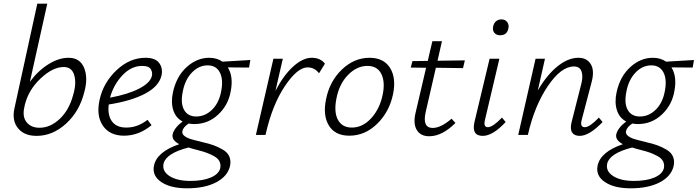

<svg xmlns="http://www.w3.org/2000/svg" viewBox="-20 -731 3779 1040"><path d="M351 -418Q414 -418 436 -362.5Q458 -307 436 -230Q410 -127 337.5 -61Q265 5 178 5Q111 5 77.5 -36.5Q44 -78 58 -143L182 -711H236L142 -288Q185 -347 241.5 -382.5Q298 -418 351 -418ZM376 -216Q395 -277 382.5 -322.5Q370 -368 325 -368Q266 -368 200.5 -306.5Q135 -245 115 -165L112 -151Q100 -99 124 -69Q148 -39 194 -39Q253 -39 304 -87.5Q355 -136 376 -216Z M768 -418Q821 -418 842 -390Q863 -362 855 -323Q842 -264 766.5 -224Q691 -184 569 -165Q562 -107 586.5 -73.5Q611 -40 664 -40Q726 -40 779 -82L801 -53Q732 4 652 4Q574 4 537 -50.5Q500 -105 520 -193Q541 -285 612 -351.5Q683 -418 768 -418ZM803 -321Q807 -339 796.5 -356.5Q786 -374 750 -374Q691 -374 643 -323Q595 -272 576 -202Q674 -220 734.5 -251.5Q795 -283 803 -321Z M1336 -406 1329 -365 1214 -366Q1245 -316 1230 -238Q1217 -162 1162 -110.5Q1107 -59 1032 -59Q1016 -59 1002 -62Q972 -42 968 -21Q962 4 1009 21Q1024 26 1077 39Q1113 47 1137.5 56Q1162 65 1187 79.5Q1212 94 1222 116.5Q1232 139 1226 168Q1213 224 1151 256.5Q1089 289 993 289Q904 289 853.5 255Q803 221 814 166Q830 91 951 50Q909 28 915 -3Q923 -38 969 -73Q932 -92 918.5 -134.5Q905 -177 917 -232Q936 -318 991.5 -368Q1047 -418 1113 -418Q1155 -418 1185 -397ZM1179 -242Q1190 -303 1170 -340Q1150 -377 1105 -377Q1057 -377 1019.5 -338Q982 -299 970 -235Q957 -172 977 -136Q997 -100 1043 -100Q1092 -100 1130 -138Q1168 -176 1179 -242ZM1173 180Q1177 159 1168.5 142.5Q1160 126 1138.5 114.5Q1117 103 1098 96Q1079 89 1047 81Q1019 74 1001 68Q880 99 866 155Q857 196 898 222.5Q939 249 1011 249Q1079 249 1122 230.5Q1165 212 1173 180Z M1668 -418Q1716 -418 1740 -386L1708 -334Q1684 -366 1646 -366Q1591 -366 1523 -264.5Q1455 -163 1419 -4L1418 0H1366L1461 -413H1512L1472 -239Q1517 -325 1569 -371.5Q1621 -418 1668 -418Z M1872 4Q1795 4 1761.5 -51Q1728 -106 1746 -193Q1765 -290 1831.5 -354Q1898 -418 1982 -418Q2058 -418 2092.5 -363.5Q2127 -309 2109 -221Q2089 -125 2023 -60.5Q1957 4 1872 4ZM1886 -40Q1945 -40 1991.5 -91.5Q2038 -143 2053 -219Q2067 -287 2045.5 -330.5Q2024 -374 1970 -374Q1913 -374 1865 -325Q1817 -276 1802 -196Q1788 -124 1810.5 -82Q1833 -40 1886 -40Z M2341 -364 2286 -125Q2266 -38 2324 -38Q2368 -38 2426 -88L2447 -65Q2375 7 2305 7Q2258 7 2237.5 -27Q2217 -61 2231 -120L2288 -364L2205 -365L2214 -400L2297 -401L2322 -508H2374L2350 -402L2498 -404L2488 -362Z M2689 -540Q2669 -540 2658 -553Q2647 -566 2651 -586Q2654 -604 2666 -615Q2678 -626 2696 -626Q2716 -626 2727 -612Q2738 -598 2734 -578Q2727 -540 2689 -540ZM2595 5Q2533 5 2550 -70L2632 -413H2685L2607 -82Q2597 -42 2623 -42Q2649 -42 2699 -94L2719 -70Q2649 5 2595 5Z M3224 -94 3244 -70Q3172 5 3120 5Q3091 5 3079 -13.5Q3067 -32 3076 -69L3130 -282Q3139 -322 3129 -346.5Q3119 -371 3089 -371Q3019 -371 2947 -264Q2875 -157 2840 -3L2839 0H2787L2881 -413H2932L2893 -241Q2942 -325 2999.5 -371.5Q3057 -418 3113 -418Q3159 -418 3180 -383.5Q3201 -349 3185 -288L3131 -82Q3120 -42 3148 -42Q3174 -42 3224 -94Z M3739 -406 3732 -365 3617 -366Q3648 -316 3633 -238Q3620 -162 3565 -110.5Q3510 -59 3435 -59Q3419 -59 3405 -62Q3375 -42 3371 -21Q3365 4 3412 21Q3427 26 3480 39Q3516 47 3540.5 56Q3565 65 3590 79.5Q3615 94 3625 116.5Q3635 139 3629 168Q3616 224 3554 256.5Q3492 289 3396 289Q3307 289 3256.5 255Q3206 221 3217 166Q3233 91 3354 50Q3312 28 3318 -3Q3326 -38 3372 -73Q3335 -92 3321.5 -134.5Q3308 -177 3320 -232Q3339 -318 3394.5 -368Q3450 -418 3516 -418Q3558 -418 3588 -397ZM3582 -242Q3593 -303 3573 -340Q3553 -377 3508 -377Q3460 -377 3422.5 -338Q3385 -299 3373 -235Q3360 -172 3380 -136Q3400 -100 3446 -100Q3495 -100 3533 -138Q3571 -176 3582 -242ZM3576 180Q3580 159 3571.5 142.5Q3563 126 3541.5 114.5Q3520 103 3501 96Q3482 89 3450 81Q3422 74 3404 68Q3283 99 3269 155Q3260 196 3301 222.5Q3342 249 3414 249Q3482 249 3525 230.5Q3568 212 3576 180Z"/></svg>

Font: EauTest Semilight
Style: Italic
Weight: 300
Italic angle: -12°
Designer: Christian Thalmann (Catharsis Fonts)
Version: Version 0.001;PS 000.001;hotconv 1.0.88;makeotf.lib2.5.64775